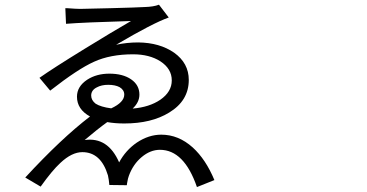

<svg xmlns="http://www.w3.org/2000/svg" viewBox="-20 -757 1540 805"><path d="M805.7 27.3Q752 -128.9 650.4 -128.9Q610.4 -128.9 574.2 -98.6Q538.1 -68.4 520.5 -20.5Q516.6 -11.7 512.7 11.7Q511.7 17.6 511.7 19.5L438.5 18.6Q436.5 -3.9 432.6 -21.5Q403.3 -119.1 325.2 -119.1Q281.2 -119.1 233.4 -74.2Q199.2 -43 150.4 25.4L85.9 -12.7Q236.3 -175.8 357.4 -268.6Q302.7 -298.8 302.7 -351.6Q302.7 -394.5 345.7 -422.9Q384.8 -448.2 438.5 -448.2Q495.1 -448.2 529.8 -424.3Q564.5 -400.4 564.5 -360.4Q564.5 -328.1 536.1 -301.8Q606.4 -307.6 652.3 -338.9Q700.2 -372.1 700.2 -419.9Q700.2 -468.8 652.3 -500Q606.4 -529.3 538.1 -529.3Q442.4 -529.3 374 -498Q306.6 -467.8 190.4 -377L145.5 -430.7Q199.2 -468.8 334 -551.8Q448.2 -622.1 529.3 -668.9Q330.1 -663.1 256.8 -657.2L253.9 -722.7Q255.9 -722.7 260.7 -722.7Q299.8 -719.7 316.4 -719.7Q339.8 -719.7 444.3 -722.7Q555.7 -725.6 585.9 -727.5Q624 -728.5 646.5 -737.3L687.5 -683.6Q621.1 -660.2 466.8 -569.3Q511.7 -579.1 559.6 -579.1Q649.4 -578.1 710 -536.1Q771.5 -492.2 771.5 -421.9Q771.5 -335 689.5 -285.2Q615.2 -239.3 501 -239.3Q461.9 -239.3 429.7 -245.1Q387.7 -214.8 335 -169.9Q432.6 -183.6 479.5 -76.2Q506.8 -127 553.7 -159.2Q603.5 -192.4 656.2 -192.4Q728.5 -192.4 788.1 -138.7Q842.8 -88.9 878.9 -2ZM446.3 -302.7Q501 -328.1 501 -360.4Q501 -379.9 481.4 -391.6Q462.9 -401.4 433.6 -401.4Q405.3 -401.4 385.7 -390.6Q362.3 -378.9 362.3 -356.4Q362.3 -336.9 380.9 -322.3Q402.3 -308.6 446.3 -302.7Z"/></svg>

Font: Bpmf GenSeki Gothic R
Style: R
Weight: 400
Foundry: But Ko
Version: Version 1.320